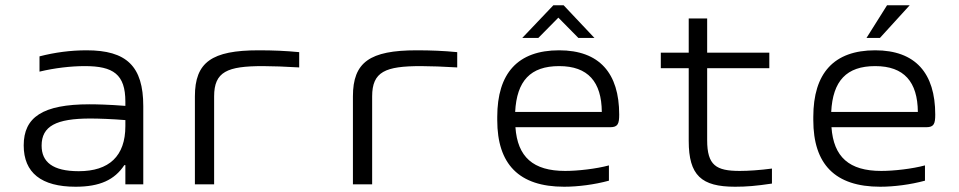

<svg xmlns="http://www.w3.org/2000/svg" viewBox="-20 -700 3640 729"><path d="M309 -509C248 -509 188 -501 130 -486V-428C188 -442 250 -449 302 -449C410 -449 456 -418 456 -314V-298C392 -303 345 -304 320 -304C142 -304 70 -255 70 -148C70 -44 137 9 267 9C359 9 415 -17 452 -73H456V0H524V-297C524 -449 460 -509 309 -509ZM138 -147C138 -221 193 -250 323 -250C354 -250 408 -248 456 -244V-221C456 -107 394 -50 279 -50C180 -50 138 -85 138 -147Z M978 -449C1011 -449 1068 -447 1116 -444V-502C1065 -507 1015 -509 962 -509C784 -509 720 -464 720 -334V0H793V-334C793 -428 843 -449 978 -449Z M1578 -449C1611 -449 1668 -447 1716 -444V-502C1665 -507 1615 -509 1562 -509C1384 -509 1320 -464 1320 -334V0H1393V-334C1393 -428 1443 -449 1578 -449Z M2331 -265C2331 -422 2256 -509 2103 -509C1946 -509 1868 -422 1868 -256V-244C1868 -77 1950 9 2122 9C2174 9 2237 1 2292 -14V-72C2244 -59 2174 -51 2126 -51C2004 -51 1945 -104 1937 -217H2297C2326 -217 2331 -230 2331 -265ZM1936 -275C1942 -393 1994 -449 2103 -449C2213 -449 2264 -389 2265 -275ZM1963 -556H2024L2100 -633L2176 -556H2237L2120 -680H2081Z M2789 -51C2699 -51 2665 -72 2665 -168V-441H2901V-500H2665V-630H2595V-500H2489V-441H2595V-165C2595 -34 2643 9 2771 9C2814 9 2851 6 2911 -3V-60C2866 -54 2821 -51 2789 -51Z M3531 -265C3531 -422 3456 -509 3303 -509C3146 -509 3068 -422 3068 -256V-244C3068 -77 3150 9 3322 9C3374 9 3437 1 3492 -14V-72C3444 -59 3374 -51 3326 -51C3204 -51 3145 -104 3137 -217H3497C3526 -217 3531 -230 3531 -265ZM3136 -275C3142 -393 3194 -449 3303 -449C3413 -449 3464 -389 3465 -275ZM3270 -556H3321L3434 -680H3348Z"/></svg>

Font: LT Wave Mono Light
Style: Regular
Weight: 300
Designer: Daniel Lyons
Version: Version 2.5 (Glyphs App)